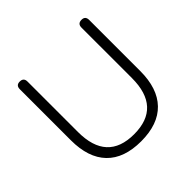

<svg xmlns="http://www.w3.org/2000/svg" viewBox="-176 -890 1077 1077"><g transform="rotate(-45 362.0 -351.5)"><path d="M362 8Q227 8 157 -64.5Q87 -137 87 -275V-680Q87 -711 117 -711Q148 -711 148 -680V-280Q148 -48 362 -48Q576 -48 576 -280V-680Q576 -711 607 -711Q637 -711 637 -680V-275Q637 -137 567 -64.5Q497 8 362 8Z"/></g></svg>

Font: Nunito Light
Style: Regular
Weight: 300
Designer: Vernon Adams
Foundry: Vernon Adams
Version: Version 3.601; ttfautohint (v1.8.2.53-6de2)